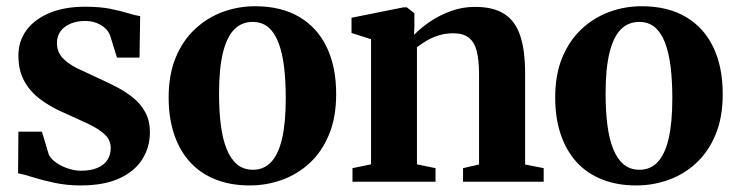

<svg xmlns="http://www.w3.org/2000/svg" viewBox="-20 -568 2302 600"><path d="M232 11.5Q188 11.5 149.8 3.2Q111.5 -5 82.5 -14.2Q53.5 -23.5 36.5 -26.5L37.5 -156.5H111L132.5 -85Q139 -71.5 155.2 -60Q171.5 -48.5 192.5 -41.5Q213.5 -34.5 232.5 -34.5Q264 -34.5 284.8 -43.5Q305.5 -52.5 315.8 -68.5Q326 -84.5 326 -105Q326 -130 308 -147.2Q290 -164.5 257.5 -180Q225 -195.5 180 -215.5Q138.5 -233.5 106.2 -257.5Q74 -281.5 55.8 -314.8Q37.5 -348 37.5 -394.5Q37.5 -439.5 62.8 -473.8Q88 -508 134.8 -527.5Q181.5 -547 246 -547Q292 -547 324.5 -540.5Q357 -534 379.5 -527Q402 -520 418 -517.5L416 -388H345.5L324.5 -456Q319.5 -470 308.2 -480.2Q297 -490.5 281 -496.5Q265 -502.5 245.5 -502.5Q220.5 -502.5 200.8 -494.2Q181 -486 169.5 -470.8Q158 -455.5 158 -434Q158 -405.5 175.8 -386.8Q193.5 -368 222 -354.2Q250.5 -340.5 282.5 -326Q313.5 -312 343.2 -296.8Q373 -281.5 396.8 -262Q420.5 -242.5 434.5 -216.2Q448.5 -190 448.5 -154.5Q448.5 -108.5 425 -70.8Q401.5 -33 353.5 -10.8Q305.5 11.5 232 11.5Z M507 -263Q507 -335 529.2 -388.5Q551.5 -442 589.8 -477.5Q628 -513 676.2 -530.8Q724.5 -548.5 777 -548.5Q859 -548.5 915.5 -515Q972 -481.5 1001.2 -420.2Q1030.5 -359 1030.5 -274Q1030.5 -201 1008.2 -147.5Q986 -94 948 -58.8Q910 -23.5 861.5 -6Q813 11.5 760.5 11.5Q700 11.5 652.8 -7.5Q605.5 -26.5 573.2 -62.2Q541 -98 524 -148.8Q507 -199.5 507 -263ZM770.5 -37.5Q804.5 -37.5 827.2 -61.5Q850 -85.5 861.5 -135Q873 -184.5 873 -261Q873 -314.5 867.8 -358.2Q862.5 -402 850.5 -433.8Q838.5 -465.5 818.8 -482.5Q799 -499.5 769.5 -499.5Q735 -499.5 711.8 -475.8Q688.5 -452 676.5 -402.5Q664.5 -353 664.5 -275.5Q664.5 -222 670 -178.2Q675.5 -134.5 688 -103Q700.5 -71.5 720.8 -54.5Q741 -37.5 770.5 -37.5Z M1139.5 -54.5V-445.5L1078.5 -465V-512.5L1240.5 -545H1251.5L1275 -526.5V-488L1274 -459Q1294 -480 1323.2 -500Q1352.5 -520 1388.5 -533.2Q1424.5 -546.5 1464 -546.5Q1521 -546.5 1555.2 -525Q1589.5 -503.5 1605.2 -457.8Q1621 -412 1621 -338.5V-54L1679 -42.5V0H1427V-42.5L1477 -54V-336Q1477 -380 1469.8 -408.2Q1462.5 -436.5 1445 -450.2Q1427.5 -464 1396.5 -464Q1372 -464 1351.2 -457.5Q1330.5 -451 1313.5 -441Q1296.5 -431 1283 -420.5V-54.5L1341 -42.5V0H1081.5V-42.5Z M1715 -263Q1715 -335 1737.2 -388.5Q1759.5 -442 1797.8 -477.5Q1836 -513 1884.2 -530.8Q1932.5 -548.5 1985 -548.5Q2067 -548.5 2123.5 -515Q2180 -481.5 2209.2 -420.2Q2238.5 -359 2238.5 -274Q2238.5 -201 2216.2 -147.5Q2194 -94 2156 -58.8Q2118 -23.5 2069.5 -6Q2021 11.5 1968.5 11.5Q1908 11.5 1860.8 -7.5Q1813.5 -26.5 1781.2 -62.2Q1749 -98 1732 -148.8Q1715 -199.5 1715 -263ZM1978.5 -37.5Q2012.5 -37.5 2035.2 -61.5Q2058 -85.5 2069.5 -135Q2081 -184.5 2081 -261Q2081 -314.5 2075.8 -358.2Q2070.5 -402 2058.5 -433.8Q2046.5 -465.5 2026.8 -482.5Q2007 -499.5 1977.5 -499.5Q1943 -499.5 1919.8 -475.8Q1896.5 -452 1884.5 -402.5Q1872.5 -353 1872.5 -275.5Q1872.5 -222 1878 -178.2Q1883.5 -134.5 1896 -103Q1908.5 -71.5 1928.8 -54.5Q1949 -37.5 1978.5 -37.5Z"/></svg>

Font: Merriweather 72pt
Style: Bold
Weight: 700
Version: Version 2.100